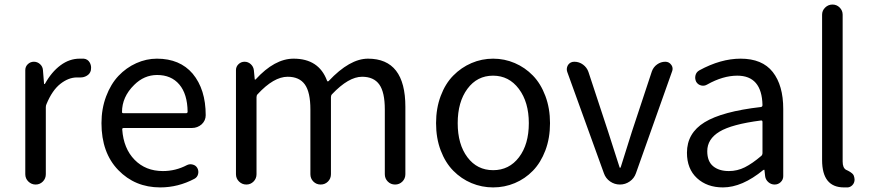

<svg xmlns="http://www.w3.org/2000/svg" viewBox="-20 -816 3848 849"><path d="M91.8 -45.9V-505.9Q91.8 -521.5 103 -532.2Q114.3 -543 129.9 -543Q145.5 -543 157.2 -532.2Q168.9 -521.5 169.9 -505.9L174.8 -445.3Q174.8 -444.3 176.3 -444.3Q177.7 -444.3 178.7 -445.3Q208 -498 247.6 -527.3Q287.1 -556.6 332 -556.6Q342.8 -556.6 350.6 -556.6Q368.2 -554.7 377 -539.1Q382.8 -528.3 382.8 -516.6Q382.8 -510.7 381.8 -504.9Q377.9 -489.3 364.3 -481.4Q351.6 -473.6 336.9 -473.6Q335 -473.6 333 -473.6Q327.1 -473.6 320.3 -473.6Q283.2 -473.6 247.1 -445.3Q210.9 -417 185.5 -355.5Q182.6 -349.6 182.6 -341.8V-45.9Q182.6 -26.4 169.4 -13.2Q156.2 0 137.7 0Q119.1 0 105.5 -13.2Q91.8 -26.4 91.8 -45.9Z M688.5 12.7Q577.1 12.7 502.9 -64Q428.7 -140.6 428.7 -271.5Q428.7 -335 449.2 -389.6Q469.7 -444.3 503.9 -480.5Q538.1 -516.6 582.5 -536.6Q627 -556.6 673.8 -556.6Q775.4 -556.6 832 -490.2Q889.6 -420.9 889.6 -306.6Q889.6 -283.2 872.1 -266.6Q853.5 -250 828.1 -250H527.3Q519.5 -250 520.5 -243.2Q526.4 -159.2 575.2 -109.4Q624 -59.6 700.2 -59.6Q756.8 -59.6 806.6 -85.9Q818.4 -91.8 832 -88.4Q845.7 -85 852.5 -73.2Q859.4 -60.5 856 -46.4Q852.5 -32.2 839.8 -25.4Q767.6 12.7 688.5 12.7ZM519.5 -320.3Q519.5 -315.4 526.4 -315.4H802.7Q809.6 -315.4 809.6 -322.3Q809.6 -322.3 809.6 -322.3Q808.6 -400.4 772.9 -442.4Q737.3 -484.4 674.8 -484.4Q617.2 -484.4 573.2 -440.4Q519.5 -387.7 519.5 -320.3Z M1023.4 -45.9V-505.9Q1023.4 -521.5 1034.7 -532.2Q1045.9 -543 1061.5 -543Q1077.1 -543 1088.9 -532.2Q1100.6 -521.5 1102.5 -505.9L1106.4 -465.8Q1106.4 -463.9 1107.9 -463.9Q1109.4 -463.9 1110.4 -464.8Q1194.3 -556.6 1278.3 -556.6Q1389.6 -556.6 1425.8 -460Q1428.7 -453.1 1433.6 -458Q1526.4 -556.6 1607.4 -556.6Q1772.5 -556.6 1772.5 -343.8V-45.9Q1772.5 -26.4 1759.3 -13.2Q1746.1 0 1727.1 0Q1708 0 1694.8 -13.2Q1681.6 -26.4 1681.6 -45.9V-332Q1681.6 -408.2 1657.2 -442.4Q1632.8 -476.6 1581.1 -476.6Q1521.5 -476.6 1448.2 -399.4Q1443.4 -394.5 1443.4 -386.7V-45.9Q1443.4 -26.4 1430.2 -13.2Q1417 0 1397.9 0Q1378.9 0 1365.7 -13.2Q1352.5 -26.4 1352.5 -45.9V-332Q1352.5 -408.2 1328.1 -442.4Q1303.7 -476.6 1252 -476.6Q1190.4 -476.6 1119.1 -399.4Q1114.3 -394.5 1114.3 -386.7V-45.9Q1114.3 -26.4 1101.1 -13.2Q1087.9 0 1069.3 0Q1050.8 0 1037.1 -13.2Q1023.4 -26.4 1023.4 -45.9Z M1908.2 -271.5Q1908.2 -336.9 1928.7 -391.6Q1949.2 -446.3 1984.4 -481.9Q2019.5 -517.6 2064.9 -537.1Q2110.4 -556.6 2160.6 -556.6Q2210.9 -556.6 2256.3 -537.1Q2301.8 -517.6 2336.4 -481.9Q2371.1 -446.3 2391.6 -391.6Q2412.1 -336.9 2412.1 -271.5Q2412.1 -205.1 2391.6 -150.9Q2371.1 -96.7 2336.4 -61Q2301.8 -25.4 2256.3 -6.3Q2210.9 12.7 2160.6 12.7Q2110.4 12.7 2064.9 -6.3Q2019.5 -25.4 1984.4 -61Q1949.2 -96.7 1928.7 -150.9Q1908.2 -205.1 1908.2 -271.5ZM2318.4 -271.5Q2318.4 -364.3 2274.4 -422.9Q2230.5 -481.4 2160.2 -481.4Q2089.8 -481.4 2046.9 -423.3Q2003.9 -365.2 2003.9 -271.5Q2003.9 -177.7 2046.9 -120.6Q2089.8 -63.5 2160.6 -63.5Q2231.4 -63.5 2274.9 -120.6Q2318.4 -177.7 2318.4 -271.5Z M2650.4 -49.8 2488.3 -498Q2486.3 -503.9 2486.3 -509.8Q2486.3 -519.5 2492.2 -529.3Q2502 -543 2519.5 -543Q2541 -543 2558.1 -530.3Q2575.2 -517.6 2582 -498L2668.9 -234.4Q2673.8 -219.7 2691.9 -162.6Q2710 -105.5 2719.7 -76.2Q2719.7 -74.2 2721.7 -74.2Q2723.6 -74.2 2724.6 -76.2Q2768.6 -214.8 2774.4 -234.4L2862.3 -500Q2869.1 -519.5 2885.7 -531.2Q2902.3 -543 2921.9 -543Q2938.5 -543 2948.2 -529.3Q2954.1 -521.5 2954.1 -511.7Q2954.1 -505.9 2952.1 -501L2792 -49.8Q2784.2 -27.3 2764.6 -13.7Q2745.1 0 2721.2 0Q2697.3 0 2677.7 -13.7Q2658.2 -27.3 2650.4 -49.8Z M3176.8 12.7Q3106.4 12.7 3062 -28.3Q3017.6 -69.3 3017.6 -140.6Q3017.6 -227.5 3095.7 -275.4Q3173.8 -323.2 3344.7 -342.8Q3351.6 -343.8 3351.6 -351.6Q3348.6 -481.4 3240.2 -481.4Q3176.8 -481.4 3107.4 -442.4Q3094.7 -434.6 3080.6 -438Q3066.4 -441.4 3058.6 -454.1Q3051.8 -467.8 3055.2 -482.4Q3058.6 -497.1 3072.3 -504.9Q3167 -556.6 3254.9 -556.6Q3350.6 -556.6 3397 -497.6Q3443.4 -438.5 3443.4 -334V-37.1Q3443.4 -21.5 3432.1 -10.7Q3420.9 0 3405.3 0Q3389.6 0 3377.4 -10.7Q3365.2 -21.5 3363.3 -37.1L3360.4 -63.5Q3360.4 -65.4 3358.9 -65.4Q3357.4 -65.4 3355.5 -64.5Q3261.7 12.7 3176.8 12.7ZM3203.1 -59.6Q3240.2 -59.6 3273.4 -76.2Q3306.6 -92.8 3346.7 -127Q3351.6 -131.8 3351.6 -139.6V-276.4Q3351.6 -283.2 3346.7 -283.2Q3345.7 -283.2 3344.7 -283.2Q3215.8 -266.6 3161.6 -233.9Q3107.4 -201.2 3107.4 -147.5Q3107.4 -102.5 3133.3 -81.1Q3159.2 -59.6 3203.1 -59.6Z M3711.9 12.7Q3615.2 12.7 3615.2 -108.4V-751Q3615.2 -769.5 3628.9 -782.7Q3642.6 -795.9 3661.1 -795.9Q3679.7 -795.9 3692.9 -782.7Q3706.1 -769.5 3706.1 -751V-101.6Q3706.1 -74.2 3720.7 -65.4Q3723.6 -64.5 3730 -61Q3736.3 -57.6 3739.3 -55.7Q3742.2 -53.7 3746.6 -50.3Q3751 -46.9 3753.4 -43Q3755.9 -39.1 3756.8 -34.2L3757.8 -30.3Q3758.8 -26.4 3758.8 -22.5Q3758.8 -10.7 3752.9 -2Q3744.1 10.7 3729.5 12.7Q3721.7 12.7 3711.9 12.7Z"/></svg>

Font: Gen Jyuu Gothic Regular
Style: Regular
Weight: 400
Designer: [Source Han Sans]
Ryoko NISHIZUKA  (kana & ideographs); Paul D. Hunt (Latin, Greek & Cyrillic); Wenlong ZHANG  (bopomofo
Version: Version 1.002.20150607